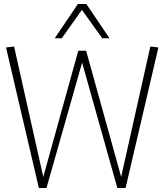

<svg xmlns="http://www.w3.org/2000/svg" viewBox="-20 -934 816 954"><path d="M604 0H563L388 -623L211 0H173L10 -698L50 -703L195 -55L369 -682H408L582 -55L727 -703L767 -698ZM252 -744 367 -914H409L524 -744H488L387 -885L287 -744Z"/></svg>

Font: Georama ExtraLight
Style: Regular
Weight: 250
Version: Version 1.001